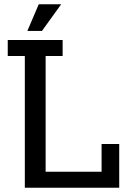

<svg xmlns="http://www.w3.org/2000/svg" viewBox="-20 -877 617 897"><path d="M96 0V-615.4H16.2V-690H272.6V-615.4H193.2V-74.6H454.6V-204.4H537V0ZM107.8 -732.4 161 -857H265.8L176 -732.4Z"/></svg>

Font: Mozilla Headline ExtraLight
Style: Regular
Weight: 200
Designer: Studio DRAMA
Foundry: Studio DRAMA
Version: Version 1.000